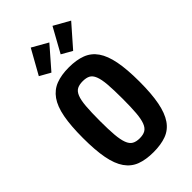

<svg xmlns="http://www.w3.org/2000/svg" viewBox="-280 -1031 1133 1133"><g transform="rotate(-45 287.0 -464.5)"><path d="M56.8 -343.8Q56.8 -241.8 69.8 -173.6Q82.8 -105.4 111.5 -64.5Q140.2 -23.6 185 -6.8Q229.8 10 292.4 10Q355.2 10 400.3 -6.8Q445.4 -23.6 473.6 -64.6Q501.8 -105.6 515.1 -173.8Q528.4 -242 528.4 -343.8Q528.4 -445.8 515.1 -514Q501.8 -582.2 473.6 -622.8Q445.4 -663.4 400.3 -680.6Q355.2 -697.8 292.4 -697.8Q229.8 -697.8 185 -680.6Q140.2 -663.4 111.5 -622.9Q82.8 -582.4 69.8 -514.2Q56.8 -446 56.8 -343.8ZM198.8 -343Q198.8 -417.6 202.7 -464.6Q206.6 -511.6 217.3 -537.6Q228 -563.6 246.4 -572.9Q264.8 -582.2 293 -582.2Q321.4 -582.2 339.5 -572.8Q357.6 -563.4 368.2 -537Q378.8 -510.6 382.6 -464Q386.4 -417.4 386.4 -342.2Q386.4 -271.8 382.6 -226Q378.8 -180.2 368.6 -153.5Q358.4 -126.8 340.3 -116.2Q322.2 -105.6 293 -105.6Q264 -105.6 245.6 -116.1Q227.2 -126.6 216.9 -153.8Q206.6 -181 202.7 -226.8Q198.8 -272.6 198.8 -343ZM198.2 -748.4 315.4 -883 216.4 -939.2 130.8 -786.2ZM379.6 -748.4 497.6 -883 397.8 -939.2 313 -786.2Z"/></g></svg>

Font: Secuela Light
Style: Regular
Weight: 300
Designer: Fernando Haro
Foundry: deFharo
Version: Version 1.708